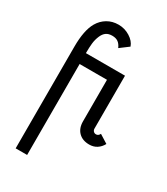

<svg xmlns="http://www.w3.org/2000/svg" viewBox="-230 -808 1011 1161"><g transform="rotate(30 275.5 -227.5)"><path d="M112 -631Q133 -667 167 -687Q201 -707 244 -707Q287 -707 324 -684Q361 -661 372 -628L312 -583Q301 -608 285 -619Q269 -630 244 -630Q218 -630 202 -618.5Q186 -607 176 -584Q164 -556 161 -527Q158 -498 158 -461V-459H431V-90Q431 -79 438 -71.5Q445 -64 456 -64Q472 -64 481 -82L540 -45Q526 -19 503.5 -4.5Q481 10 451 10Q404 10 376.5 -17.5Q349 -45 349 -93V-383H158V252H78V-458Q78 -572 112 -631Z"/></g></svg>

Font: Bellota
Style: Bold
Weight: 700
Designer: Kemie Guaida
Foundry: Kemie Guaida
Version: Version 4.001